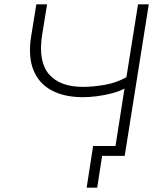

<svg xmlns="http://www.w3.org/2000/svg" viewBox="-20 -725 757 893"><path d="M432 148H383L413 -46H524L517 0H455ZM510 0 559 -313Q535 -300 500.5 -291Q466 -282 431 -277.5Q396 -273 366 -273Q279 -273 219.5 -305Q160 -337 135 -400.5Q110 -464 125 -557L149 -705H199L176 -563Q157 -439 207.5 -380Q258 -321 366 -321Q413 -321 467.5 -330.5Q522 -340 568 -366L622 -705H672L560 0Z"/></svg>

Font: Nunito Sans 7pt ExtraLight
Style: Italic
Weight: 250
Italic angle: -9°
Designer: Vernon Adams
Foundry: Vernon Adams
Version: Version 3.101;gftools[0.9.27]